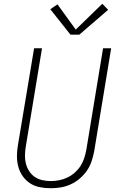

<svg xmlns="http://www.w3.org/2000/svg" viewBox="-20 -991 640 1019"><path d="M250 8Q220 8 191.5 2.5Q163 -3 140 -18Q117 -33 101 -55.5Q85 -78 77.5 -105Q70 -132 70 -161.5Q70 -191 75 -220L161 -735H203L117 -214Q113 -191 112.5 -167.5Q112 -144 117.5 -122.5Q123 -101 135 -82.5Q147 -64 164.5 -52Q182 -40 204.5 -35Q227 -30 250 -30Q272 -30 294.5 -34.5Q317 -39 338 -49Q359 -59 377 -75Q395 -91 407.5 -110.5Q420 -130 427 -152Q434 -174 438 -195L527 -735H570L480 -189Q475 -163 466.5 -136.5Q458 -110 442 -86.5Q426 -63 404 -44Q382 -25 356 -13Q330 -1 303 3.5Q276 8 250 8ZM354 -807 247 -942 285 -968 382 -834 523 -971 554 -939 401 -807Z"/></svg>

Font: Iosevka SS04 XLt Ex Obl
Style: Regular
Weight: 200
Width: 7
Italic angle: -9°
Monospace: yes
Designer: Belleve Invis
Foundry: Belleve Invis
Version: Version 19.0.0; ttfautohint (v1.8.4)